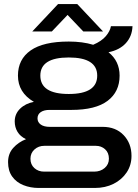

<svg xmlns="http://www.w3.org/2000/svg" viewBox="-20 -744 683 952"><path d="M140 -588 268 -724H363L491 -588H393L315 -670L237 -588ZM172 188Q131 188 96 174Q61 160 40.5 131.5Q20 103 20 60Q20 18 45.5 -10.5Q71 -39 109 -54Q81 -67 67 -90Q53 -113 53 -142Q53 -179 79.5 -205Q106 -231 148 -239Q69 -285 69 -369Q69 -450 132 -494Q195 -538 321 -538Q389 -538 442 -522Q484 -540 505 -565Q526 -590 530 -614H637Q635 -564 604 -530Q573 -496 518 -485Q573 -441 573 -369Q573 -289 513.5 -244Q454 -199 334 -199H225Q198 -199 182 -188Q166 -177 166 -157Q166 -138 182 -126.5Q198 -115 227 -115H489Q554 -115 593 -74Q632 -33 632 29Q632 75 608 111Q584 147 543 167.5Q502 188 450 188ZM321 -278Q462 -278 462 -369Q462 -459 321 -459Q180 -459 180 -369Q180 -278 321 -278ZM199 107H447Q478 107 499 89Q520 71 520 43Q520 13 501 -4Q482 -21 455 -21H200Q171 -21 151 -3Q131 15 131 43Q131 72 150.5 89.5Q170 107 199 107Z"/></svg>

Font: Archivo SemiExpanded Medium
Style: Regular
Weight: 500
Width: 6
Designer: Hector Gatti
Foundry: Omnibus-Type
Version: Version 2.001; ttfautohint (v1.8.3)